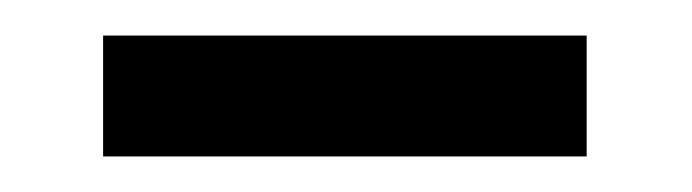

<svg xmlns="http://www.w3.org/2000/svg" viewBox="-20 -345 389 108"><path d="M38 -257V-325H310V-257Z"/></svg>

Font: Karmilla
Style: Regular
Weight: 400
Designer: Jonathan Pinhorn
Version: Version 1.000